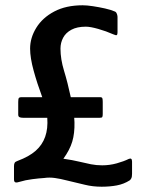

<svg xmlns="http://www.w3.org/2000/svg" viewBox="-20 -695 573 727"><path d="M365 12Q331 12 301 4.5Q271 -3 232 -12Q209 -18 188 -21Q167 -24 147 -21Q129 -20 102 -16.5Q75 -13 56 -7Q44 -3 38.5 -4.5Q33 -6 33 -16Q33 -28 33 -40.5Q33 -53 33 -66Q33 -74 35.5 -78.5Q38 -83 47 -86Q90 -102 115 -124Q140 -146 151 -177Q162 -208 159 -249Q136 -249 113 -249Q90 -249 68 -249Q58 -249 53.5 -251.5Q49 -254 49 -261Q49 -273 49 -285Q49 -297 49 -309Q49 -321 51.5 -324Q54 -327 60 -327Q80 -327 100 -327Q120 -327 140 -327Q121 -378 107.5 -427Q94 -476 94 -511Q94 -552 117.5 -590Q141 -628 185.5 -651.5Q230 -675 293 -675Q309 -675 332 -671.5Q355 -668 377.5 -663Q400 -658 416 -651Q421 -648 423 -641.5Q425 -635 425 -631Q425 -617 425 -602Q425 -587 425 -573Q425 -565 422.5 -562.5Q420 -560 409 -565Q382 -577 352 -585.5Q322 -594 305 -594Q272 -594 250.5 -582.5Q229 -571 219 -552Q209 -533 209 -511Q209 -471 222.5 -427Q236 -383 248 -327Q276 -327 304 -327Q332 -327 359 -327Q366 -327 367.5 -323Q369 -319 369 -309Q369 -297 369 -285.5Q369 -274 369 -263Q369 -254 367 -251.5Q365 -249 357 -249Q333 -249 309 -249Q285 -249 261 -249Q261 -245 261.5 -240.5Q262 -236 262 -232Q263 -190 253.5 -158.5Q244 -127 220 -94Q255 -89 279.5 -83Q304 -77 324.5 -73Q345 -69 367 -69Q395 -69 422 -76.5Q449 -84 467 -93Q480 -99 480 -83V-37Q480 -25 477 -19.5Q474 -14 471 -12Q449 2 422.5 7Q396 12 365 12Z"/></svg>

Font: Glory SemiBold
Style: Regular
Weight: 600
Designer: Robert Leuschke
Foundry: Robert Leuschke
Version: Version 1.011